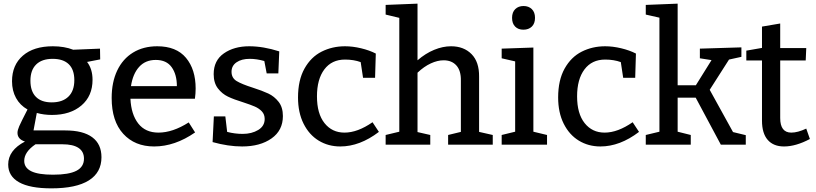

<svg xmlns="http://www.w3.org/2000/svg" viewBox="-20 -794 4479 1054"><path d="M338 -78Q436 -78 486.5 -40.5Q537 -3 537 69Q537 153 467.5 196.5Q398 240 262 240Q144 240 84.5 206.5Q25 173 25 109Q25 31 117 -17Q76 -30 76 -65Q76 -79 85.5 -101Q95 -123 131 -193Q90 -216 68 -256Q46 -296 46 -348Q46 -437 105.5 -488.5Q165 -540 270 -540Q333 -540 382 -521L529 -527L530 -468L458 -454Q488 -415 488 -356Q488 -267 427 -215Q366 -163 265 -163Q221 -163 182 -174L164 -78ZM147 -351Q147 -293 177 -262.5Q207 -232 264 -232Q323 -232 355.5 -263.5Q388 -295 388 -354Q388 -412 357.5 -441.5Q327 -471 269 -471Q210 -471 178.5 -440Q147 -409 147 -351ZM441 77Q441 38 411 18Q381 -2 322 -2H175Q113 40 113 89Q113 127 151.5 146Q190 165 271 165Q358 165 399.5 143.5Q441 122 441 77Z M1016 -122 1051 -67Q940 10 826 10Q720 10 656.5 -59.5Q593 -129 593 -256Q593 -343 623.5 -407Q654 -471 710.5 -505.5Q767 -540 843 -540Q948 -540 1001 -476.5Q1054 -413 1054 -308Q1054 -281 1050 -252H696Q700 -166 739 -116Q778 -66 850 -66Q928 -66 1016 -122ZM699 -321H951Q951 -385 922.5 -425Q894 -465 835 -465Q778 -465 743.5 -426.5Q709 -388 699 -321Z M1367 -313Q1420 -296 1453 -280.5Q1486 -265 1509.5 -235Q1533 -205 1533 -157Q1533 -78 1470.5 -34Q1408 10 1309 10Q1233 10 1147 -14L1154 -155H1217L1227 -70Q1269 -59 1312 -59Q1362 -59 1397.5 -80.5Q1433 -102 1433 -141Q1433 -166 1417.5 -182.5Q1402 -199 1379 -209Q1356 -219 1316 -232Q1264 -248 1231.5 -263.5Q1199 -279 1176 -309Q1153 -339 1153 -387Q1153 -462 1209 -501Q1265 -540 1348 -540Q1425 -540 1513 -512L1508 -391H1444L1431 -459Q1389 -471 1351 -471Q1306 -471 1278.5 -452Q1251 -433 1251 -400Q1251 -366 1279 -349Q1307 -332 1367 -313Z M2060 -70Q1955 10 1848 10Q1782 10 1729.5 -22Q1677 -54 1646.5 -115Q1616 -176 1616 -259Q1616 -354 1651.5 -417.5Q1687 -481 1745.5 -510.5Q1804 -540 1874 -540Q1916 -540 1962 -529Q2008 -518 2043 -500L2039 -367H1973L1960 -453Q1922 -467 1874 -467Q1801 -467 1760.5 -413Q1720 -359 1720 -265Q1720 -170 1761.5 -118Q1803 -66 1871 -66Q1943 -66 2025 -123Z M2610 -70 2685 -53V0H2440V-53L2510 -70V-351Q2511 -406 2485.5 -434.5Q2460 -463 2415 -463Q2382 -463 2345 -446Q2308 -429 2272 -395V-69L2342 -53V0H2097V-53L2172 -71V-696L2097 -714V-767L2272 -774V-463Q2316 -501 2363.5 -520.5Q2411 -540 2456 -540Q2526 -540 2568.5 -497Q2611 -454 2610 -373Z M2908 -533V-71L2983 -53V0H2734V-53L2808 -71V-457L2734 -474V-527ZM2791 -696Q2791 -727 2808.5 -744Q2826 -761 2854 -761Q2882 -761 2899.5 -744Q2917 -727 2917 -696Q2917 -665 2899.5 -648Q2882 -631 2853 -631Q2825 -631 2808 -648Q2791 -665 2791 -696Z M3488 -70Q3383 10 3276 10Q3210 10 3157.5 -22Q3105 -54 3074.5 -115Q3044 -176 3044 -259Q3044 -354 3079.5 -417.5Q3115 -481 3173.5 -510.5Q3232 -540 3302 -540Q3344 -540 3390 -529Q3436 -518 3471 -500L3467 -367H3401L3388 -453Q3350 -467 3302 -467Q3229 -467 3188.5 -413Q3148 -359 3148 -265Q3148 -170 3189.5 -118Q3231 -66 3299 -66Q3371 -66 3453 -123Z M3876 -301 4004 -69 4074 -52V0H3937L3799 -258H3700V-71L3772 -53V0H3525V-53L3600 -71V-697L3525 -714V-767L3700 -774V-326H3800L3886 -464L3822 -474V-527L4050 -534V-482L3982 -467Z M4426 -31Q4349 10 4284 10Q4226 10 4194.5 -26Q4163 -62 4163 -132V-462H4077V-516L4163 -531V-648L4263 -665V-530H4406L4403 -462H4263V-146Q4263 -66 4324 -66Q4359 -66 4406 -88Z"/></svg>

Font: Bitter Pro Medium
Style: Regular
Weight: 500
Designer: Sol Matas, and Bitter project Authors
Foundry: Sol Matas
Version: Version 1.010